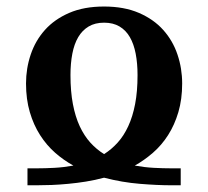

<svg xmlns="http://www.w3.org/2000/svg" viewBox="-20 -549 629 580"><path d="M90.8 -40.5Q116.2 -40.5 144.3 -42Q172.4 -43.5 201.7 -48.8Q172.4 -64.9 146.5 -87.6Q120.6 -110.4 101.1 -140.9Q81.5 -171.4 70.1 -210.2Q58.6 -249 58.6 -296.9Q58.6 -342.3 72.8 -384.3Q86.9 -426.3 115.7 -458.5Q144.5 -490.7 189 -510Q233.4 -529.3 294.4 -529.3Q355 -529.3 399.7 -510Q444.3 -490.7 473.1 -458.5Q502 -426.3 516.1 -384.3Q530.3 -342.3 530.3 -296.9Q530.3 -249 518.8 -210.2Q507.3 -171.4 487.8 -140.9Q468.3 -110.4 442.1 -87.6Q416 -64.9 387.2 -48.8Q416.5 -43.5 444.6 -42Q472.7 -40.5 498 -40.5H525.9V10.7H498Q455.6 10.7 402.3 6.3Q349.1 2 294.4 -12.2Q267.1 -4.9 239.7 -0.5Q212.4 3.9 186.3 6.3Q160.2 8.8 136 9.8Q111.8 10.7 90.8 10.7H63V-40.5ZM294.4 -480.5Q267.1 -480.5 247.8 -469Q228.5 -457.5 216.3 -436.8Q204.1 -416 198.5 -386.7Q192.9 -357.4 192.9 -322.3Q192.9 -272.9 200.2 -234.6Q207.5 -196.3 220.9 -167.5Q234.4 -138.7 252.9 -118.2Q271.5 -97.7 294.4 -83.5Q316.9 -97.7 335.4 -118.2Q354 -138.7 367.4 -167.7Q380.9 -196.8 388.2 -234.9Q395.5 -272.9 395.5 -322.3Q395.5 -357.4 389.9 -386.7Q384.3 -416 372.3 -436.8Q360.4 -457.5 341.1 -469Q321.8 -480.5 294.4 -480.5Z"/></svg>

Font: Arian AMU Serif
Style: Bold
Weight: 700
Designer: Ruben Hakobyan (Tarumian)
Foundry: Ruben Hakobyan (Tarumian)
Version: Version 1.002